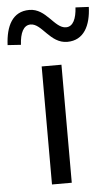

<svg xmlns="http://www.w3.org/2000/svg" viewBox="-111 -843 498 880"><g transform="rotate(-5 138.0 -403.0)"><path d="M92 0H183V-543H92ZM219 -645C296 -645 328 -711 331 -796L270 -799C267 -748 252 -712 219 -712C166 -712 136 -806 58 -806C-20 -806 -51 -741 -55 -654L6 -650C9 -704 25 -739 58 -739C110 -739 140 -645 219 -645Z"/></g></svg>

Font: Source Han Sans HK
Style: Regular
Weight: 400
Designer: Ryoko NISHIZUKA 西塚涼子 (kana, bopomofo & ideographs); Paul D. Hunt (Latin, Greek & Cyrillic); Sandoll Communications 산돌커뮤니
Foundry: Adobe
Version: Version 2.000;hotconv 1.0.107;makeotfexe 2.5.65593